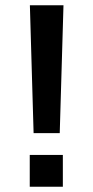

<svg xmlns="http://www.w3.org/2000/svg" viewBox="-20 -708 354 728"><path d="M220.7 -688 206.5 -203.1H107.4L93.3 -688ZM218.3 -120.6V0H92.8V-120.6Z"/></svg>

Font: Arimo SemiBold
Style: Regular
Weight: 600
Designer: Steve Matteson
Foundry: Monotype Imaging Inc.
Version: Version 1.33